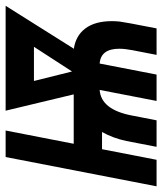

<svg xmlns="http://www.w3.org/2000/svg" viewBox="15 -600 568 672"><g transform="rotate(-90 299.0 -264.0)"><path d="M374 0H281.7L320.3 -199.2Q251 -194.3 230.5 -85.4L213.9 0H121.1L141.6 -106Q151.4 -152.3 172.9 -190.9H112.8L75.7 0H-17.1L85.4 -528.3H178.2L131.8 -290H304.7L247.6 -528.3H614.7L464.8 -290H460.9Q508.8 -284.2 534.9 -250Q561 -215.8 561 -156.2Q561 -144 559.6 -129.4Q558.1 -114.7 535.6 0H442.9L459.5 -85.4Q464.4 -111.3 464.4 -130.4Q464.4 -195.3 412.6 -199.2ZM384.8 -295.9 471.2 -429.2H351.6Z"/></g></svg>

Font: Liberation Mono
Style: Bold Italic
Weight: 700
Italic angle: -12°
Monospace: yes
Designer: Steve Matteson
Foundry: Ascender Corporation
Version: Version 2.1.5